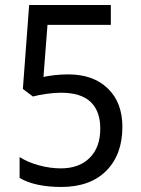

<svg xmlns="http://www.w3.org/2000/svg" viewBox="-20 -734 560 764"><path d="M252 -438Q351 -438 409 -382Q467 -326 467 -229Q467 -119 403 -54.5Q339 10 223 10Q173 10 130.5 1Q88 -8 58 -26V-109Q91 -88 135.5 -76Q180 -64 222 -64Q295 -64 337 -106Q379 -148 379 -222Q379 -292 340.5 -328.5Q302 -365 223 -365Q196 -365 164.5 -360.5Q133 -356 111 -350L71 -380L96 -714H421V-635H169L153 -428Q172 -432 197.5 -435Q223 -438 252 -438Z"/></svg>

Font: Noto Sans Gujarati SemiCondensed
Style: Regular
Weight: 400
Width: 4
Designer: Jelle Bosma - Monotype Design Team, Universal Thirst
Foundry: Monotype Imaging Inc.
Version: Version 2.106; ttfautohint (v1.8.4.7-5d5b)